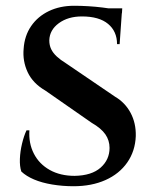

<svg xmlns="http://www.w3.org/2000/svg" viewBox="-20 -633 537 666"><path d="M237 -613Q260 -613 285.5 -611.5Q311 -610 335 -607Q359 -604 377.5 -600.5Q396 -597 403 -594L395 -480H386Q386 -524 355 -550Q324 -576 264 -576Q216 -576 184 -552.5Q152 -529 151 -493Q151 -476 157.5 -462.5Q164 -449 177 -437Q190 -425 208 -414L380 -297Q414 -277 433 -241.5Q452 -206 451 -161Q449 -109 421.5 -69.5Q394 -30 346 -8.5Q298 13 235 13Q197 13 161 7Q125 1 98 -10.5Q71 -22 54 -38Q48 -56 49 -82Q50 -108 56.5 -135Q63 -162 72 -181H82Q79 -136 97.5 -100Q116 -64 152.5 -43.5Q189 -23 239 -23Q298 -24 329 -51.5Q360 -79 360 -120Q360 -146 345.5 -167Q331 -188 298 -207L137 -319Q94 -344 76 -382.5Q58 -421 62 -464Q65 -509 88 -542.5Q111 -576 149.5 -594.5Q188 -613 237 -613ZM404 -604 403 -587H308V-604Z"/></svg>

Font: Cinzel SemiBold
Style: Regular
Weight: 600
Designer: Natanael Gama
Version: Version 2.000